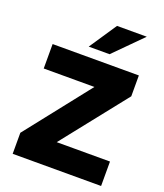

<svg xmlns="http://www.w3.org/2000/svg" viewBox="-167 -1050 987 1159"><g transform="rotate(20 326.5 -470.5)"><path d="M54 0V-135L427 -608L436 -548H54V-705H608V-571L233 -98L224 -157H622V0ZM264 -765 382 -941H573L398 -765Z"/></g></svg>

Font: Nunito Sans 9pt Black
Style: Regular
Weight: 900
Version: Version 3.101;gftools[0.9.27]